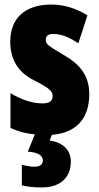

<svg xmlns="http://www.w3.org/2000/svg" viewBox="-20 -583 436 843"><path d="M291 126C291 76 256 42 198 34L208 9C312 1 372 -60 372 -170C372 -255 326 -304 259 -342C188 -384 181 -390 181 -408C181 -426 192 -434 215 -434C253 -434 291 -415 324 -393L364 -516C311 -547 262 -563 205 -563C90 -563 25 -503 25 -400C25 -322 60 -265 128 -231C205 -193 211 -179 211 -161C211 -138 196 -129 166 -129C116 -129 66 -150 26 -174V-21C61 -5 97 4 133 7L102 83C143 85 168 98 168 121C168 140 155 149 131 149C116 149 98 146 76 141V231C101 237 130 240 163 240C246 240 291 196 291 126Z"/></svg>

Font: Noto Sans Devanagari ExtraCondensed Black
Style: Regular
Weight: 900
Width: 2
Designer: Jelle Bosma - Monotype Design Team
Foundry: Monotype Imaging Inc.
Version: Version 2.004